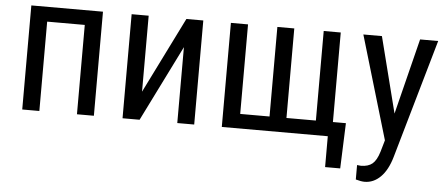

<svg xmlns="http://www.w3.org/2000/svg" viewBox="-50 -642 2257 971"><g transform="rotate(5 1078.5 -157.0)"><path d="M436 0H350.1V-453.6H159.2V0H72.3V-528.3H436Z M859.4 -528.3H945.3V0H859.4V-385.3L668 0H581.5V-528.3H668V-142.6Z M1172.4 -528.3V-73.7H1321.3V-528.3H1407.2V-73.7H1556.6V-528.3H1643.1V-73.7H1709L1700.2 156.7H1623.5V0H1085.4V-528.3Z M1949.7 -143.6 2045.9 -528.3H2137.7L1964.8 74.7Q1945.3 142.6 1909.7 178Q1874 213.4 1828.6 213.4Q1811 213.4 1783.7 205.6V132.3L1802.7 134.3Q1840.3 134.3 1861.6 116.5Q1882.8 98.6 1896 54.7L1913.1 -4.4L1757.8 -528.3H1852.1Z"/></g></svg>

Font: Roboto Condensed
Style: Regular
Weight: 400
Designer: Google
Version: Version 2.001047; 2015